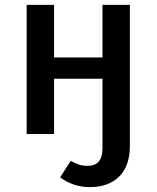

<svg xmlns="http://www.w3.org/2000/svg" viewBox="-20 -548 640 785"><path d="M511 48Q511 130 467.5 173.5Q424 217 347 217Q279 217 226 177L269 110Q291 121 304.5 125.5Q318 130 339 130Q399 130 399 58V-226H201V0H89V-528H201V-313H399V-528H511Z"/></svg>

Font: Fira Mono Medium
Style: Regular
Weight: 500
Designer: Carrois Corporate & Edenspiekermann AG
Foundry: Carrois Corporate GbR & Edenspiekermann AG
Version: Version 3.206